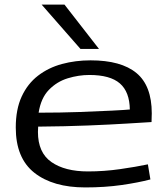

<svg xmlns="http://www.w3.org/2000/svg" viewBox="-20 -810 729 840"><path d="M353 10Q212 10 130.5 -54Q49 -118 49 -252Q49 -332 75 -388Q101 -444 146.5 -479Q192 -514 251 -530Q310 -546 376 -546Q510 -546 577 -490.5Q644 -435 644 -314Q644 -308 643.5 -297Q643 -286 643 -276Q609 -274 537 -269.5Q465 -265 365.5 -261Q266 -257 147 -256Q146 -246 146 -233Q146 -142 205 -101Q264 -60 365 -60Q435 -60 505 -70Q575 -80 627 -91L638 -25Q585 -11 512 -0.5Q439 10 353 10ZM149 -317Q245 -317 328 -320Q411 -323 469.5 -326Q528 -329 548 -331Q547 -408 504.5 -445Q462 -482 371 -482Q324 -482 276.5 -467.5Q229 -453 194 -417Q159 -381 149 -317ZM332 -596 162 -790H262L413 -596Z"/></svg>

Font: Georama Extended
Style: Regular
Weight: 400
Width: 7
Designer: Jean-Baptiste Levee
Foundry: Production Type
Version: Version 1.000